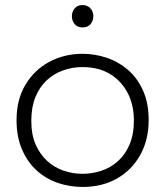

<svg xmlns="http://www.w3.org/2000/svg" viewBox="-20 -738 654 760"><path d="M307 2Q256 2 209.5 -13.8Q163 -29.5 126 -62.5Q89 -95.5 66.5 -148Q45.5 -197.5 45.5 -262.5Q45.5 -344 80.8 -402.8Q116 -461.5 175.2 -493.2Q234.5 -525 307 -525Q356 -525 402.8 -509.2Q449.5 -493.5 486.8 -461.2Q524 -429 546.2 -379.5Q568.5 -330 568.5 -262.5Q568.5 -185 535.5 -125.2Q502.5 -65.5 443.8 -31.8Q385 2 307 2ZM307 -50Q344.5 -50 381 -62Q417.5 -74 446.2 -99.5Q475 -125 492.5 -165.2Q510 -205.5 510 -261.5Q510 -351 458 -410Q402 -472.5 307 -472.5Q266 -472.5 229.2 -459.2Q192.5 -446 164.5 -419.8Q136.5 -393.5 120.2 -353.8Q104 -314 104 -261.5V-257.5Q104 -205 121 -166.2Q138 -127.5 166.5 -101.2Q195 -75 231.5 -62.5Q268 -50 307 -50ZM307 -629.5Q285.5 -629.5 275 -643.2Q264.5 -657 264.5 -673.5Q264.5 -691.5 275.5 -704.8Q286.5 -718 307 -718Q324.5 -718 337 -706Q349.5 -694 349.5 -673.5Q349.5 -657 339 -643.2Q328.5 -629.5 307 -629.5Z"/></svg>

Font: Argentum Novus Light
Style: Regular
Weight: 300
Designer: Julieta Ulanovsky (font) & Cristiano Sobral (main changes)
Foundry: Julieta Ulanovsky (font) & Cristiano Sobral (main changes)
Version: Version 3.00;November 27, 2020;FontCreator 13.0.0.2655 64-bi